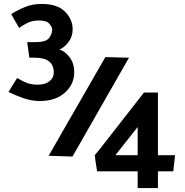

<svg xmlns="http://www.w3.org/2000/svg" viewBox="-20 -791 940 975"><path d="M635 -498 348 4 227 0 515 -501ZM192 -771Q271 -771 310 -732Q349 -693 349 -642Q349 -605 327.5 -577Q306 -549 281 -539Q308 -533 332.5 -501.5Q357 -470 357 -424Q357 -363 309.5 -320.5Q262 -278 182 -278Q140 -278 97.5 -293Q55 -308 23 -324L67 -395Q95 -378 118 -369.5Q141 -361 172 -361Q208 -361 230.5 -378Q253 -395 253 -423Q253 -460 229.5 -479Q206 -498 156 -498H129Q127 -518 123.5 -538Q120 -558 118 -577H161Q214 -577 229.5 -598.5Q245 -620 245 -641Q245 -654 230.5 -670.5Q216 -687 179 -687Q144 -687 120 -675Q96 -663 77 -649L37 -719Q71 -741 108.5 -756Q146 -771 192 -771ZM860 79H782V164H679V79H473L464 21Q464 14 463 8.5Q462 3 461 -3L483 -29L711 -321H782V-3H869ZM566 -3H679V-146Q651 -110 622.5 -74.5Q594 -39 566 -3Z"/></svg>

Font: Palanquin SemiBold
Style: Regular
Weight: 600
Designer: Pria Ravichandran
Version: Version 1.0.4